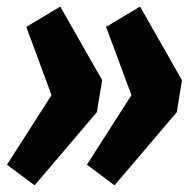

<svg xmlns="http://www.w3.org/2000/svg" viewBox="-20 -573 584 577"><path d="M161.1 -553.2 287.1 -332 271 -235.8 84 -16.1 1 -78.1 134.8 -287.1 59.1 -492.2ZM400.9 -553.2 526.9 -332 511.2 -235.8 324.2 -16.1 241.2 -78.1 375 -287.1 298.8 -492.2Z"/></svg>

Font: Fira Sans Compressed
Style: Bold Italic
Weight: 700
Width: 3
Italic angle: -8°
Designer: Carrois Corporate & Edenspiekermann AG
Foundry: Carrois Corporate GbR & Edenspiekermann AG
Version: Version 4.203;PS 004.203;hotconv 1.0.88;makeotf.lib2.5.64775